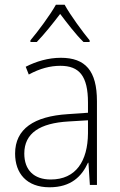

<svg xmlns="http://www.w3.org/2000/svg" viewBox="-20 -784 508 814"><path d="M254 -764H217C193 -721 142 -652 109 -613V-606H136C168 -639 207 -688 235 -725C264 -687 300 -639 334 -606H360V-613C331 -648 278 -720 254 -764ZM238 -539C185 -539 134 -524 89 -501L102 -468C150 -494 193 -505 236 -505C316 -505 353 -462 353 -349V-306L267 -300C125 -291 44 -238 44 -133C44 -49 93 10 190 10C282 10 327 -37 353 -94H355L361 0H391V-355C391 -484 342 -539 238 -539ZM270 -269 353 -274V-219C352 -101 302 -23 195 -23C124 -23 83 -63 83 -133C83 -220 150 -262 270 -269Z"/></svg>

Font: Noto Sans Devanagari SemiCondensed ExtraLight
Style: Regular
Weight: 200
Width: 4
Designer: Jelle Bosma - Monotype Design Team
Foundry: Monotype Imaging Inc.
Version: Version 2.004